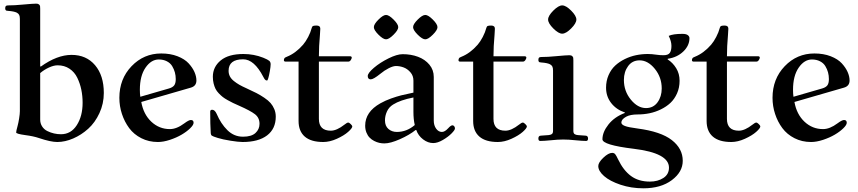

<svg xmlns="http://www.w3.org/2000/svg" viewBox="-20 -773 4744 1061"><path d="M8.8 -727.1Q8.8 -735.8 12.2 -739.5Q15.6 -743.2 24.9 -743.2Q60.1 -743.2 105 -747.6Q163.1 -752.9 180.2 -752.9Q190.4 -752.9 195.6 -748.3Q200.7 -743.7 201.4 -738.8Q202.1 -733.9 202.1 -725.1V-407.2L205.1 -404.8Q295.4 -469.7 375.5 -469.7Q457 -469.7 505.4 -412.6Q553.7 -355.5 553.7 -259.3Q553.7 -200.2 529.5 -147.9Q505.4 -95.7 467.5 -61.5Q429.7 -27.3 384.5 -7.8Q339.4 11.7 296.4 11.7Q259.8 11.7 194.8 -10.3Q165 -20.5 119.6 -26.4Q69.3 -33.2 69.3 -41Q69.3 -48.8 77.1 -76.7Q81.5 -92.3 85.7 -118.4Q89.8 -144.5 89.8 -158.7V-668Q89.8 -683.1 85.9 -690.7Q82 -698.2 72.8 -703.1Q58.1 -710.4 25.4 -712.9Q18.6 -713.4 15.9 -714.1Q13.2 -714.8 11 -717.8Q8.8 -720.7 8.8 -727.1ZM202.1 -112.3Q202.1 -90.8 212.9 -74.2Q223.6 -57.6 241.5 -48.8Q259.3 -40 278.3 -35.6Q297.4 -31.2 316.9 -31.2Q372.1 -31.2 404.3 -81.3Q436.5 -131.3 436.5 -205.1Q436.5 -242.7 429.4 -277.1Q422.4 -311.5 407.2 -343Q392.1 -374.5 364 -393.3Q335.9 -412.1 298.3 -412.1Q276.9 -412.1 250 -399.7Q223.1 -387.2 202.1 -369.1Z M639.6 -232.4Q639.6 -336.9 707 -407.2Q774.4 -477.5 871.1 -477.5Q921.4 -477.5 960.9 -462.2Q1000.5 -446.8 1022.2 -423.1Q1043.9 -399.4 1054.7 -375Q1065.4 -350.6 1065.4 -328.1Q1065.4 -297.4 1034.2 -288.6L760.7 -209.5Q772.9 -141.1 816.4 -100.3Q859.9 -59.6 918.9 -59.6Q956.1 -59.6 998.5 -91.3Q1023.4 -109.9 1034.7 -109.9Q1049.8 -109.9 1049.8 -94.7Q1049.8 -82.5 1030.8 -64Q1011.7 -45.4 983.4 -28.8Q955.1 -12.2 918.9 -0.2Q882.8 11.7 852.5 11.7Q802.2 11.7 761 -9.3Q719.7 -30.3 693.8 -65.2Q668 -100.1 653.8 -143.3Q639.6 -186.5 639.6 -232.4ZM752.9 -276.9Q752.9 -254.9 755.4 -238.3L914.1 -284.2Q934.1 -290 942.6 -301.3Q951.2 -312.5 951.2 -335.9Q951.2 -355.5 946.3 -373.3Q941.4 -391.1 931.4 -407.7Q921.4 -424.3 902.1 -434.3Q882.8 -444.3 857.4 -444.3Q815.4 -444.3 784.2 -399.2Q752.9 -354 752.9 -276.9Z M1141.6 -155.8Q1141.6 -166.5 1152.3 -166.5Q1167 -166.5 1177.2 -144Q1200.7 -88.9 1237.1 -53.2Q1273.4 -17.6 1322.8 -17.6Q1369.6 -17.6 1391.8 -38.1Q1414.1 -58.6 1414.1 -88.9Q1414.1 -122.1 1389.2 -141.6Q1364.3 -161.1 1299.8 -189.5Q1279.8 -198.2 1267.6 -204.1Q1255.4 -210 1238.3 -219.5Q1221.2 -229 1210.9 -237.1Q1200.7 -245.1 1189 -257.3Q1177.2 -269.5 1170.9 -282.2Q1164.6 -294.9 1160.4 -312Q1156.2 -329.1 1156.2 -348.6Q1156.2 -403.3 1199.5 -439Q1242.7 -474.6 1325.2 -474.6Q1382.8 -474.6 1434.6 -454.1Q1460 -443.8 1467.8 -437Q1475.6 -430.2 1475.6 -418Q1475.6 -405.3 1471.2 -379.9Q1461.9 -328.1 1455.6 -328.1Q1449.2 -328.1 1444.8 -332.8Q1440.4 -337.4 1435.1 -348.1Q1384.8 -445.3 1323.7 -445.3Q1243.2 -445.3 1243.2 -381.8Q1243.2 -365.2 1250.2 -351.3Q1257.3 -337.4 1272.2 -325.4Q1287.1 -313.5 1303 -304.4Q1318.8 -295.4 1342.8 -284.7Q1376 -269.5 1397 -258.8Q1418 -248 1440.4 -232.9Q1462.9 -217.8 1475.3 -203.4Q1487.8 -189 1495.8 -169.9Q1503.9 -150.9 1503.9 -128.4Q1503.9 -61.5 1456.1 -24.9Q1408.2 11.7 1320.8 11.7Q1297.4 11.7 1253.7 4.6Q1210 -2.4 1183.6 -10.7Q1156.7 -19 1150.9 -23.2Q1145 -27.3 1144.5 -39.1Q1141.6 -85 1141.6 -155.8Z M1548.8 -439.5Q1548.8 -445.8 1551 -449.7Q1553.2 -453.6 1555.9 -455.1Q1558.6 -456.5 1565.4 -459.5Q1613.3 -478.5 1654.8 -525.9Q1669.4 -543 1682.9 -568.6Q1696.3 -594.2 1703.1 -620.1Q1705.1 -627.9 1711.4 -629.9Q1717.8 -631.8 1729.5 -631.8Q1750 -631.8 1750 -614.3Q1750 -605.5 1748 -580.6Q1742.2 -516.1 1742.2 -461.9H1916Q1918.9 -461.9 1921.4 -460Q1923.8 -458 1923.8 -455.1Q1923.8 -448.7 1918.2 -440.7Q1912.6 -432.6 1905.3 -432.6H1742.2V-116.2Q1742.2 -50.8 1808.1 -50.8Q1840.8 -50.8 1883.8 -84.5Q1897.5 -95.7 1904.3 -95.7Q1909.7 -95.7 1918.2 -87.2Q1926.8 -78.6 1926.8 -74.7Q1926.8 -64.5 1903.8 -44.2Q1880.9 -23.9 1841.6 -6.1Q1802.2 11.7 1766.1 11.7Q1698.7 11.7 1664.3 -18.1Q1629.9 -47.9 1629.9 -104.5V-432.6H1556.6Q1553.7 -432.6 1551.3 -434.6Q1548.8 -436.5 1548.8 -439.5Z M2071.5 -581.3Q2045.9 -606.9 2045.9 -623Q2045.9 -639.2 2071.5 -664.8Q2097.2 -690.4 2113.3 -690.4Q2129.4 -690.4 2155 -664.8Q2180.7 -639.2 2180.7 -623Q2180.7 -606.9 2155 -581.3Q2129.4 -555.7 2113.3 -555.7Q2097.2 -555.7 2071.5 -581.3ZM2288.3 -581.3Q2262.7 -606.9 2262.7 -623Q2262.7 -639.2 2288.3 -664.8Q2314 -690.4 2330.1 -690.4Q2346.2 -690.4 2371.8 -664.8Q2397.5 -639.2 2397.5 -623Q2397.5 -606.9 2371.8 -581.3Q2346.2 -555.7 2330.1 -555.7Q2314 -555.7 2288.3 -581.3ZM1998 -78.6Q1998 -154.8 2082 -202.1Q2108.9 -217.3 2141.1 -228.8Q2173.3 -240.2 2197 -246.1Q2220.7 -252 2264.6 -261.2V-327.6Q2264.6 -354.5 2248 -373.5Q2231.4 -392.6 2210.4 -400.4Q2189.5 -408.2 2168 -408.2Q2152.3 -408.2 2128.2 -396Q2104 -383.8 2081.1 -364.7Q2043.5 -334.5 2028.8 -334.5Q2012.2 -334.5 2012.2 -353Q2012.2 -369.1 2046.1 -398.2Q2080.1 -427.2 2127 -450.4Q2173.8 -473.6 2205.1 -473.6Q2251.5 -473.6 2290 -459.2Q2328.6 -444.8 2352.8 -415.8Q2377 -386.7 2377 -347.7V-106.9Q2377 -80.1 2390.1 -62Q2403.3 -43.9 2421.9 -43.9Q2438 -43.9 2456.5 -64Q2471.2 -80.6 2480.5 -80.6Q2485.4 -80.6 2489.7 -75.7Q2494.1 -70.8 2494.1 -63Q2494.1 -54.7 2475.3 -35.6Q2456.5 -16.6 2427.2 0.5Q2397.9 17.6 2374 17.6Q2344.7 17.6 2317.9 -2.9Q2291 -23.4 2280.3 -54.7H2276.9Q2242.2 -26.9 2189.7 -3.7Q2137.2 19.5 2104 19.5Q2089.8 19.5 2075.9 16.4Q2062 13.2 2047.6 5.9Q2033.2 -1.5 2022.5 -12.5Q2011.7 -23.4 2004.9 -40.5Q1998 -57.6 1998 -78.6ZM2107.4 -107.9Q2107.4 -76.7 2126.5 -60.3Q2145.5 -43.9 2172.9 -43.9Q2227.5 -43.9 2272 -82Q2264.6 -113.8 2264.6 -154.8V-234.4Q2191.9 -220.2 2152.3 -195.3Q2128.9 -180.7 2118.2 -156.7Q2107.4 -132.8 2107.4 -107.9Z M2513.7 -439.5Q2513.7 -445.8 2515.9 -449.7Q2518.1 -453.6 2520.8 -455.1Q2523.4 -456.5 2530.3 -459.5Q2578.1 -478.5 2619.6 -525.9Q2634.3 -543 2647.7 -568.6Q2661.1 -594.2 2668 -620.1Q2669.9 -627.9 2676.3 -629.9Q2682.6 -631.8 2694.3 -631.8Q2714.8 -631.8 2714.8 -614.3Q2714.8 -605.5 2712.9 -580.6Q2707 -516.1 2707 -461.9H2880.9Q2883.8 -461.9 2886.2 -460Q2888.7 -458 2888.7 -455.1Q2888.7 -448.7 2883.1 -440.7Q2877.4 -432.6 2870.1 -432.6H2707V-116.2Q2707 -50.8 2772.9 -50.8Q2805.7 -50.8 2848.6 -84.5Q2862.3 -95.7 2869.1 -95.7Q2874.5 -95.7 2883.1 -87.2Q2891.6 -78.6 2891.6 -74.7Q2891.6 -64.5 2868.7 -44.2Q2845.7 -23.9 2806.4 -6.1Q2767.1 11.7 2731 11.7Q2663.6 11.7 2629.2 -18.1Q2594.7 -47.9 2594.7 -104.5V-432.6H2521.5Q2518.6 -432.6 2516.1 -434.6Q2513.7 -436.5 2513.7 -439.5Z M3037.6 -615.7Q3008.8 -644.5 3008.8 -665Q3008.8 -685.5 3037.6 -714.4Q3066.4 -743.2 3086.9 -743.2Q3107.4 -743.2 3136.2 -714.4Q3165 -685.5 3165 -665Q3165 -644.5 3136.2 -615.7Q3107.4 -586.9 3086.9 -586.9Q3066.4 -586.9 3037.6 -615.7ZM2955.1 -7.8Q2955.1 -22.9 2968.8 -23.4L3010.7 -26.4Q3022.5 -27.3 3029.3 -32Q3036.1 -36.6 3036.1 -49.8V-382.8Q3036.1 -397.9 3032.2 -405.5Q3028.3 -413.1 3019 -418Q3004.4 -425.3 2971.7 -427.7Q2964.8 -428.2 2962.2 -429Q2959.5 -429.7 2957.3 -432.6Q2955.1 -435.5 2955.1 -441.9Q2955.1 -450.7 2958.5 -454.3Q2961.9 -458 2971.2 -458Q3006.3 -458 3051.3 -462.4Q3109.4 -467.8 3126.5 -467.8Q3136.7 -467.8 3141.8 -463.1Q3147 -458.5 3147.7 -453.6Q3148.4 -448.7 3148.4 -439.9V-49.8Q3148.4 -36.6 3155.3 -32Q3162.1 -27.3 3173.8 -26.4L3215.8 -23.4Q3229.5 -22.9 3229.5 -7.8Q3229.5 5.9 3219.2 5.9Q3199.2 5.9 3159.2 2Q3122.6 -2 3092.3 -2Q3062 -2 3025.4 2Q2985.4 5.9 2965.3 5.9Q2955.1 5.9 2955.1 -7.8Z M3286.1 144.5Q3286.1 125 3314.2 98.4Q3342.3 71.8 3362.8 71.8Q3373.5 71.8 3379.6 79.1Q3385.7 86.4 3395.5 107.4Q3424.8 168.5 3466.8 199.5Q3508.8 230.5 3571.3 230.5Q3615.2 230.5 3646 210.4Q3676.8 190.4 3676.8 153.3Q3676.8 72.8 3482.9 49.3Q3309.1 28.3 3309.1 -3.4Q3309.1 -43 3342.3 -85Q3375.5 -127 3433.1 -148.9V-151.4Q3385.3 -167.5 3357.2 -203.9Q3329.1 -240.2 3329.1 -288.1Q3329.1 -326.2 3343 -357.9Q3356.9 -389.6 3379.6 -410.6Q3402.3 -431.6 3432.6 -446.5Q3462.9 -461.4 3494.9 -468Q3526.9 -474.6 3559.6 -474.6Q3582 -474.6 3607.4 -470.7Q3626.5 -467.8 3646.5 -467.8Q3671.9 -467.8 3681.2 -480.5Q3690.4 -493.2 3690.4 -519.5Q3690.4 -544.4 3675.3 -574.7Q3699.2 -585.9 3751 -585.9Q3771.5 -585.9 3780.8 -578.9Q3790 -571.8 3790 -562.5Q3790 -521 3755.9 -488.3Q3721.7 -455.6 3669.9 -448.2L3669.4 -444.8Q3697.8 -426.8 3716.6 -396.2Q3735.4 -365.7 3735.4 -326.7Q3735.4 -288.6 3721.4 -257.1Q3707.5 -225.6 3684.8 -204.3Q3662.1 -183.1 3631.8 -168.5Q3601.6 -153.8 3569.6 -147.2Q3537.6 -140.6 3504.9 -140.6Q3462.4 -140.6 3439.9 -127.9Q3413.6 -113.3 3413.6 -95.7Q3413.6 -84.5 3433.3 -76.9Q3453.1 -69.3 3502.4 -63Q3632.3 -45.9 3692.6 1.2Q3752.9 48.3 3752.9 115.7Q3752.9 177.2 3692.6 222.4Q3632.3 267.6 3535.2 267.6Q3467.8 267.6 3408.9 247.8Q3350.1 228 3318.1 200Q3286.1 171.9 3286.1 144.5ZM3427.7 -331.1Q3427.7 -269.5 3465.8 -222.7Q3503.9 -175.8 3549.8 -175.8Q3590.3 -175.8 3613.5 -207.5Q3636.7 -239.3 3636.7 -284.2Q3636.7 -345.7 3598.6 -392.6Q3560.5 -439.5 3514.6 -439.5Q3474.1 -439.5 3450.9 -407.7Q3427.7 -376 3427.7 -331.1Z M3803.7 -439.5Q3803.7 -445.8 3805.9 -449.7Q3808.1 -453.6 3810.8 -455.1Q3813.5 -456.5 3820.3 -459.5Q3868.2 -478.5 3909.7 -525.9Q3924.3 -543 3937.7 -568.6Q3951.2 -594.2 3958 -620.1Q3960 -627.9 3966.3 -629.9Q3972.7 -631.8 3984.4 -631.8Q4004.9 -631.8 4004.9 -614.3Q4004.9 -605.5 4002.9 -580.6Q3997.1 -516.1 3997.1 -461.9H4170.9Q4173.8 -461.9 4176.3 -460Q4178.7 -458 4178.7 -455.1Q4178.7 -448.7 4173.1 -440.7Q4167.5 -432.6 4160.2 -432.6H3997.1V-116.2Q3997.1 -50.8 4063 -50.8Q4095.7 -50.8 4138.7 -84.5Q4152.3 -95.7 4159.2 -95.7Q4164.6 -95.7 4173.1 -87.2Q4181.6 -78.6 4181.6 -74.7Q4181.6 -64.5 4158.7 -44.2Q4135.7 -23.9 4096.4 -6.1Q4057.1 11.7 4021 11.7Q3953.6 11.7 3919.2 -18.1Q3884.8 -47.9 3884.8 -104.5V-432.6H3811.5Q3808.6 -432.6 3806.2 -434.6Q3803.7 -436.5 3803.7 -439.5Z M4249 -232.4Q4249 -336.9 4316.4 -407.2Q4383.8 -477.5 4480.5 -477.5Q4530.8 -477.5 4570.3 -462.2Q4609.9 -446.8 4631.6 -423.1Q4653.3 -399.4 4664.1 -375Q4674.8 -350.6 4674.8 -328.1Q4674.8 -297.4 4643.6 -288.6L4370.1 -209.5Q4382.3 -141.1 4425.8 -100.3Q4469.2 -59.6 4528.3 -59.6Q4565.4 -59.6 4607.9 -91.3Q4632.8 -109.9 4644 -109.9Q4659.2 -109.9 4659.2 -94.7Q4659.2 -82.5 4640.1 -64Q4621.1 -45.4 4592.8 -28.8Q4564.5 -12.2 4528.3 -0.2Q4492.2 11.7 4461.9 11.7Q4411.6 11.7 4370.4 -9.3Q4329.1 -30.3 4303.2 -65.2Q4277.3 -100.1 4263.2 -143.3Q4249 -186.5 4249 -232.4ZM4362.3 -276.9Q4362.3 -254.9 4364.7 -238.3L4523.4 -284.2Q4543.5 -290 4552 -301.3Q4560.5 -312.5 4560.5 -335.9Q4560.5 -355.5 4555.7 -373.3Q4550.8 -391.1 4540.8 -407.7Q4530.8 -424.3 4511.5 -434.3Q4492.2 -444.3 4466.8 -444.3Q4424.8 -444.3 4393.6 -399.2Q4362.3 -354 4362.3 -276.9Z"/></svg>

Font: Monomachus
Style: Medium
Weight: 500
Designer: Alexey Kryukov
Version: Version 1.0